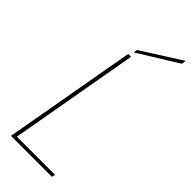

<svg xmlns="http://www.w3.org/2000/svg" viewBox="-283 -922 960 960"><g transform="rotate(45 197.5 -441.5)"><path d="M162 -704H182L61 -18H331L327 0H37ZM179 -749 390 -883 386 -859 176 -729Z"/></g></svg>

Font: Poppins Thin
Style: Italic
Weight: 250
Italic angle: -10°
Designer: Ninad Kale (Devanagari), Jonny Pinhorn (Latin)
Foundry: Indian Type Foundry
Version: Version 3.200;PS 1.000;hotconv 16.6.54;makeotf.lib2.5.65590